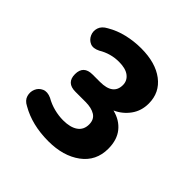

<svg xmlns="http://www.w3.org/2000/svg" viewBox="-125 -808 631 631"><g transform="rotate(45 190.0 -493.0)"><path d="M185 -277Q109 -277 54 -309Q36 -318 31.5 -333.5Q27 -349 33 -363.5Q39 -378 53.5 -384.5Q68 -391 88 -382Q107 -371 128.5 -365.5Q150 -360 171 -360Q204 -360 222.5 -373Q241 -386 241 -411Q241 -434 224.5 -444.5Q208 -455 180 -455H133Q91 -455 91 -495Q91 -535 133 -535H167Q228 -535 228 -581Q228 -601 212 -613.5Q196 -626 165 -626Q126 -626 93 -606Q73 -596 59 -602Q45 -608 38.5 -622.5Q32 -637 37 -652.5Q42 -668 61 -678Q88 -694 120 -701.5Q152 -709 185 -709Q252 -709 291.5 -679Q331 -649 331 -598Q331 -564 312.5 -538.5Q294 -513 265 -500Q301 -491 321.5 -465.5Q342 -440 342 -399Q342 -342 298 -309.5Q254 -277 185 -277Z"/></g></svg>

Font: Chiron GoRound TC SB
Style: Regular
Weight: 500
Designer: Ryoko NISHIZUKA 西塚涼子 (kana, bopomofo & ideographs); Paul D. Hunt (Latin, Greek & Cyrillic); Sandoll Communications 산돌커뮤니
Foundry: Adobe
Version: Version 1.000;hotconv 1.1.1;makeotfexe 2.6.0